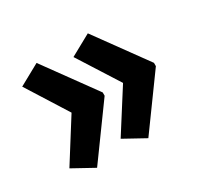

<svg xmlns="http://www.w3.org/2000/svg" viewBox="-103 -620 736 704"><g transform="rotate(-30 265.0 -268.0)"><path d="M123 -490 279 -275V-261L123 -46L34 -95L143 -268L34 -441ZM340 -490 496 -275V-261L340 -46L251 -95L361 -268L251 -441Z"/></g></svg>

Font: Noto Sans Mono Condensed
Style: Bold
Weight: 700
Width: 3
Designer: Monotype Design Team
Foundry: Monotype Imaging Inc.
Version: Version 2.014